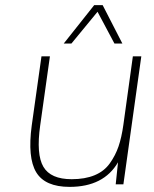

<svg xmlns="http://www.w3.org/2000/svg" viewBox="-20 -720 600 750"><path d="M432 0 441 -86Q385 10 252 10Q156 10 121.5 -47Q87 -104 104 -230L142 -500H175L137 -230Q121 -117 149.5 -68.5Q178 -20 260 -20Q312 -20 349.5 -35.5Q387 -51 409 -82Q431 -113 443 -148Q455 -183 462 -233L499 -500H532L462 0ZM381 -700 458 -550H427L361 -674L259 -550H229L348 -700Z"/></svg>

Font: Fivo Sans Thin
Style: Regular
Weight: 250
Foundry: Alexander Slobzheninov
Version: 1.0